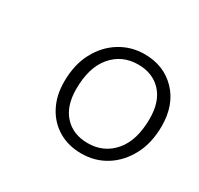

<svg xmlns="http://www.w3.org/2000/svg" viewBox="-79 -808 508 489"><g transform="rotate(30 175.0 -563.0)"><path d="M207 -413Q169 -413 140 -430Q111 -447 94.5 -478Q78 -509 78 -550Q78 -600 97.5 -636.5Q117 -673 149.5 -693Q182 -713 221 -713Q278 -713 314 -675.5Q350 -638 350 -576Q350 -526 330.5 -489.5Q311 -453 279 -433Q247 -413 207 -413ZM208 -444Q255 -444 284.5 -478.5Q314 -513 314 -577Q314 -627 288.5 -654.5Q263 -682 220 -682Q173 -682 143.5 -647.5Q114 -613 114 -549Q114 -499 139.5 -471.5Q165 -444 208 -444Z"/></g></svg>

Font: Nunito Sans 12pt ExtraLight
Style: Italic
Weight: 200
Italic angle: -9°
Designer: Vernon Adams
Foundry: Vernon Adams
Version: Version 3.101;gftools[0.9.27]